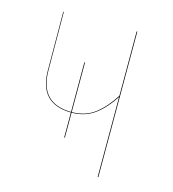

<svg xmlns="http://www.w3.org/2000/svg" viewBox="-84 -588 594 659"><g transform="rotate(15 213.0 -258.5)"><path d="M321.8 -517.1H324.2V0H321.8V-284.2Q294.4 -241.2 260.5 -215.8Q226.6 -190.4 178.2 -189.9V-101.1H175.8V-189.9Q62 -190.9 62 -310.1L61 -517.1H63L64 -310.1Q64 -192.9 175.8 -191.9V-368.2H178.2V-191.9Q227.1 -192.4 260.5 -218.3Q293.9 -244.1 321.8 -288.6Z"/></g></svg>

Font: Fira Sans Compressed Two
Style: Regular
Weight: 100
Width: 1
Designer: Carrois Corporate & Edenspiekermann AG
Foundry: Carrois Corporate GbR & Edenspiekermann AG
Version: Version 4.203;PS 004.203;hotconv 1.0.88;makeotf.lib2.5.64775